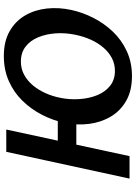

<svg xmlns="http://www.w3.org/2000/svg" viewBox="130 -842 724 1025"><g transform="rotate(-90 492.5 -329.0)"><path d="M599 13Q521 13 467 -18Q413 -49 382.5 -101Q352 -153 344 -217Q336 -281 350 -348Q363 -410 393 -468Q423 -526 468 -572Q513 -618 573 -644.5Q633 -671 706 -671Q785 -671 839 -640Q893 -609 923 -557.5Q953 -506 960 -441.5Q967 -377 952 -309Q939 -250 910 -193Q881 -136 837 -89.5Q793 -43 733 -15Q673 13 599 13ZM52 0 195 -658H314L172 0ZM150 -284 172 -383H420L399 -284ZM627 -78Q664 -78 695 -94Q726 -110 751 -139Q776 -168 793.5 -206.5Q811 -245 820 -290Q831 -343 827.5 -394Q824 -445 806.5 -487.5Q789 -530 756.5 -555Q724 -580 677 -580Q638 -580 606 -562.5Q574 -545 549.5 -515.5Q525 -486 508 -448Q491 -410 483 -368Q473 -319 476.5 -267.5Q480 -216 497 -173.5Q514 -131 546.5 -104.5Q579 -78 627 -78Z"/></g></svg>

Font: Ysabeau
Style: Bold Italic
Weight: 700
Italic angle: -12°
Designer: Christian Thalmann (Catharsis Fonts)
Version: Version 2.002